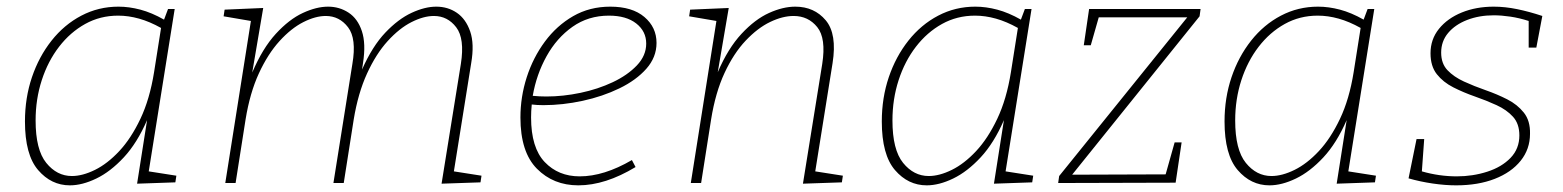

<svg xmlns="http://www.w3.org/2000/svg" viewBox="-20 -550 4698 577"><path d="M190 7Q134 7 94.5 -39Q55 -85 55 -185Q55 -256 76 -318Q97 -380 135 -428Q173 -476 224.5 -503Q276 -530 336 -530Q368 -530 402 -521Q436 -512 473 -491L485 -523H505L427 -35L510 -22L507 -2L392 2L422 -189Q392 -120 352 -77Q312 -34 269.5 -13.5Q227 7 190 7ZM196 -21Q228 -21 265.5 -39.5Q303 -58 338.5 -96Q374 -134 402 -193Q430 -252 443 -333L464 -466Q430 -485 398 -494Q366 -503 335 -503Q281 -503 236 -478Q191 -453 157.5 -409.5Q124 -366 105.5 -309Q87 -252 87 -188Q87 -100 119 -60.5Q151 -21 196 -21Z M1307 2 1365 -358Q1377 -434 1351 -468Q1325 -502 1284 -502Q1253 -502 1216.5 -483.5Q1180 -465 1145 -426.5Q1110 -388 1083 -329Q1056 -270 1043 -191L1013 0H982L1039 -358Q1052 -434 1026 -468Q1000 -502 959 -502Q928 -502 891.5 -483.5Q855 -465 820 -426.5Q785 -388 758 -329.5Q731 -271 718 -191L688 0H657L734 -487L652 -501L655 -521L771 -526L738 -332Q769 -405 809 -448.5Q849 -492 890 -511Q931 -530 966 -530Q1000 -530 1027.5 -512Q1055 -494 1067.5 -456.5Q1080 -419 1071 -361L1068 -341Q1099 -411 1138 -452Q1177 -493 1217 -511.5Q1257 -530 1291 -530Q1326 -530 1353 -511.5Q1380 -493 1393 -455.5Q1406 -418 1396 -360L1344 -35L1427 -22L1424 -2Z M1718 7Q1643 7 1593.5 -43Q1544 -93 1544 -197Q1544 -259 1563 -318Q1582 -377 1617.5 -425Q1653 -473 1702.5 -501.5Q1752 -530 1814 -530Q1880 -530 1916.5 -499Q1953 -468 1953 -421Q1953 -378 1922.5 -343.5Q1892 -309 1841.5 -284.5Q1791 -260 1731 -247Q1671 -234 1613 -234Q1603 -234 1594.5 -234.5Q1586 -235 1578 -236Q1576 -216 1576 -197Q1576 -106 1617 -63Q1658 -20 1722 -20Q1795 -20 1879 -69L1890 -48Q1799 7 1718 7ZM1810 -503Q1748 -503 1700.5 -469.5Q1653 -436 1622.5 -381Q1592 -326 1581 -262Q1601 -260 1622 -260Q1672 -260 1724.5 -271Q1777 -282 1821.5 -303Q1866 -324 1894 -353.5Q1922 -383 1922 -419Q1922 -456 1892 -479.5Q1862 -503 1810 -503Z M2393 2 2451 -358Q2463 -435 2436 -468.5Q2409 -502 2365 -502Q2332 -502 2294.5 -484Q2257 -466 2221 -428Q2185 -390 2157.5 -331Q2130 -272 2117 -191L2087 0H2056L2133 -487L2051 -501L2054 -521L2170 -526L2137 -333Q2168 -405 2208.5 -448.5Q2249 -492 2291 -511Q2333 -530 2370 -530Q2427 -530 2461.5 -489Q2496 -448 2482 -360L2430 -35L2513 -22L2510 -2Z M2765 7Q2709 7 2669.5 -39Q2630 -85 2630 -185Q2630 -256 2651 -318Q2672 -380 2710 -428Q2748 -476 2799.5 -503Q2851 -530 2911 -530Q2943 -530 2977 -521Q3011 -512 3048 -491L3060 -523H3080L3002 -35L3085 -22L3082 -2L2967 2L2997 -189Q2967 -120 2927 -77Q2887 -34 2844.5 -13.5Q2802 7 2765 7ZM2771 -21Q2803 -21 2840.5 -39.5Q2878 -58 2913.5 -96Q2949 -134 2977 -193Q3005 -252 3018 -333L3039 -466Q3005 -485 2973 -494Q2941 -503 2910 -503Q2856 -503 2811 -478Q2766 -453 2732.5 -409.5Q2699 -366 2680.5 -309Q2662 -252 2662 -188Q2662 -100 2694 -60.5Q2726 -21 2771 -21Z M3531 -122 3513 -1 3160 0 3163 -21 3548 -498H3282L3258 -414H3237L3253 -523H3588L3585 -501L3202 -25L3483 -26L3510 -122Z M3795 7Q3739 7 3699.5 -39Q3660 -85 3660 -185Q3660 -256 3681 -318Q3702 -380 3740 -428Q3778 -476 3829.5 -503Q3881 -530 3941 -530Q3973 -530 4007 -521Q4041 -512 4078 -491L4090 -523H4110L4032 -35L4115 -22L4112 -2L3997 2L4027 -189Q3997 -120 3957 -77Q3917 -34 3874.5 -13.5Q3832 7 3795 7ZM3801 -21Q3833 -21 3870.5 -39.5Q3908 -58 3943.5 -96Q3979 -134 4007 -193Q4035 -252 4048 -333L4069 -466Q4035 -485 4003 -494Q3971 -503 3940 -503Q3886 -503 3841 -478Q3796 -453 3762.5 -409.5Q3729 -366 3710.5 -309Q3692 -252 3692 -188Q3692 -100 3724 -60.5Q3756 -21 3801 -21Z M4356 7Q4323 7 4285.5 1.5Q4248 -4 4213 -14L4237 -132H4260L4253 -35Q4305 -20 4358 -20Q4406 -20 4449.5 -34Q4493 -48 4519.5 -75.5Q4546 -103 4546 -143Q4546 -178 4527 -199Q4508 -220 4477.5 -234Q4447 -248 4412.5 -260Q4378 -272 4347.5 -287.5Q4317 -303 4298 -327Q4279 -351 4279 -390Q4279 -432 4304.5 -463.5Q4330 -495 4373 -512.5Q4416 -530 4469 -530Q4503 -530 4539.5 -522.5Q4576 -515 4615 -502L4597 -407H4574V-487Q4546 -496 4519 -500Q4492 -504 4469 -504Q4425 -504 4389 -490Q4353 -476 4332 -451Q4311 -426 4311 -392Q4311 -359 4330 -339Q4349 -319 4379.5 -305Q4410 -291 4444.5 -279Q4479 -267 4509.5 -251.5Q4540 -236 4559.5 -211.5Q4579 -187 4578 -148Q4578 -102 4550 -67Q4522 -32 4472 -12.5Q4422 7 4356 7Z"/></svg>

Font: Bitter ExtraLight
Style: Italic
Weight: 200
Italic angle: -9°
Designer: Sol Matas, and Bitter project Authors
Foundry: Sol Matas
Version: Version 2.001